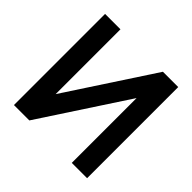

<svg xmlns="http://www.w3.org/2000/svg" viewBox="-178 -897 1073 1073"><g transform="rotate(45 359.0 -360.0)"><path d="M647.9 0H526.9V-512.2L191.4 0H69.8V-720.2H191.4V-208L526.9 -720.2H647.9Z"/></g></svg>

Font: Vela Sans Bd
Style: Bold
Weight: 700
Designer: Principal design: Mikhail Sharanda - project Manrope.
Design modification: Ravid Balaliev
Foundry: Mikhail Sharanda
Version: Version 1.001